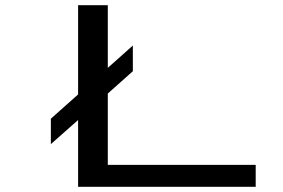

<svg xmlns="http://www.w3.org/2000/svg" viewBox="-20 -720 1090 740"><path d="M176 -262.5 281 -356V-700H395.5V-458.5L492 -544.5V-445.5L395.5 -359.5V-84.5H965.5V0H281V-257.5L176 -164.5Z"/></svg>

Font: League Mono Extended
Style: Regular
Weight: 400
Width: 9
Designer: Tyler Finck
Foundry: The League of Moveable Type / Tyler Finck
Version: Version 2.210